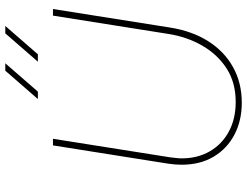

<svg xmlns="http://www.w3.org/2000/svg" viewBox="-124 -796 933 725"><g transform="rotate(-90 342.5 -433.5)"><path d="M317 13Q250 13 197 -14.5Q144 -42 113.5 -93Q83 -144 83 -214Q83 -226 84 -239Q85 -252 87 -265L156 -700H181L111 -258Q110 -247 108.5 -236Q107 -225 107 -214Q107 -154 133.5 -108Q160 -62 208 -36Q256 -10 320 -10Q393 -10 446 -44Q499 -78 532.5 -136Q566 -194 577 -265L646 -700H671L601 -258Q588 -175 549.5 -114Q511 -53 451.5 -20Q392 13 317 13ZM472 -757 579 -880H607L500 -757ZM331 -757 438 -880H466L359 -757Z"/></g></svg>

Font: MuseoModerno Thin
Style: Italic
Weight: 100
Italic angle: -9°
Designer: Pablo Cosgaya, Héctor Gatti, Marcela Romero, and the Authors of The MuseoModerno Project.
Foundry: Omnibus-Type Team
Version: Version 1.003